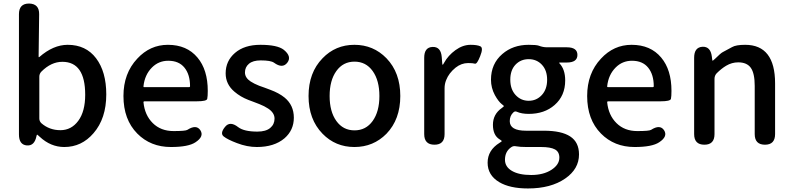

<svg xmlns="http://www.w3.org/2000/svg" viewBox="-20 -817 4476 1084"><path d="M343 13Q266 13 204 -45Q191 -57 189.5 -57Q188 -57 186 -49Q175 8 131 4Q87 0 87 -58V-737Q87 -797 144 -797Q202 -796 201 -736L198 -497Q198 -492 202 -495Q281 -564 362 -564Q465 -564 522.5 -488Q580 -412 580 -284Q580 -148 508 -65Q441 13 343 13ZM461 -282Q461 -468 332 -468Q269 -468 214 -413Q202 -401 202 -384V-148Q202 -132 214 -121Q259 -82 321 -82Q383 -82 422 -135Q461 -188 461 -282Z M945 13Q830 13 755 -63Q677 -142 677 -275Q677 -403 755 -486Q827 -564 928 -564Q1035 -564 1095 -492Q1153 -423 1153 -304Q1153 -273 1150 -259Q1147 -245 1091 -245H795Q790 -245 790 -240Q797 -167 842.5 -122Q888 -77 960 -77Q1028 -77 1038 -84Q1088 -116 1111 -82Q1134 -47 1084 -14Q1044 13 945 13ZM790 -330Q789 -325 794 -325H1048Q1053 -325 1053 -330Q1053 -396 1021.5 -435Q990 -474 930 -474Q876 -474 838 -436Q797 -395 790 -330Z M1430 13Q1375 13 1318 -9Q1265 -29 1243 -46.5Q1221 -64 1250 -100Q1278 -136 1325 -99Q1358 -74 1433 -74Q1481 -74 1505.5 -94.5Q1530 -115 1530 -147.5Q1530 -180 1494 -204Q1473 -218 1445 -229Q1416 -240 1412.5 -241.5Q1409 -243 1382 -253Q1338 -270 1304 -299Q1254 -341 1254 -403Q1254 -473 1307 -518.5Q1360 -564 1450 -564Q1546 -564 1582 -536Q1629 -498 1602 -463Q1575 -428 1527 -463Q1509 -476 1452 -476Q1408 -476 1385.5 -457Q1363 -438 1363 -408Q1363 -378 1395 -357Q1415 -344 1443 -333Q1471 -323 1474 -322Q1477 -321 1506 -310Q1555 -292 1587 -266Q1639 -223 1639 -152.5Q1639 -82 1586 -36Q1528 13 1430 13Z M1801 -62Q1722 -143 1722 -275Q1722 -407 1801 -488Q1874 -564 1981 -564Q2088 -564 2162 -488Q2240 -407 2240 -275Q2240 -143 2162 -62Q2088 13 1981 13Q1874 13 1801 -62ZM1879 -134Q1917 -81 1981.5 -81Q2046 -81 2084 -134Q2122 -187 2122 -275Q2122 -363 2084 -416Q2046 -469 1981.5 -469Q1917 -469 1879 -416Q1841 -363 1841 -275Q1841 -187 1879 -134Z M2433 0Q2375 0 2375 -60V-491Q2375 -550 2422 -552Q2469 -554 2474 -495L2477 -457Q2478 -451 2479.5 -451Q2481 -451 2487 -462Q2510 -504 2551.5 -534Q2593 -564 2637 -564Q2674 -564 2692 -555.5Q2710 -547 2691 -500Q2673 -454 2661.5 -457.5Q2650 -461 2623 -461Q2585 -461 2552 -435Q2514 -404 2499 -365Q2490 -343 2490 -319V-60Q2490 0 2433 0Z M2961 247Q2858 247 2798 211Q2733 172 2733 101.5Q2733 31 2801 -11Q2813 -18 2813 -20.5Q2813 -23 2801 -30Q2763 -53 2763 -112.5Q2763 -172 2813 -207Q2825 -216 2825 -218Q2825 -220 2813 -229Q2794 -244 2774 -280Q2752 -321 2752 -367Q2752 -457 2816 -512Q2876 -564 2965 -564Q3008 -564 3022 -559Q3045 -550 3069 -550H3180Q3240 -550 3240 -507Q3240 -464 3180 -464H3140Q3135 -464 3138 -460Q3171 -426 3171 -363Q3171 -276 3111 -224Q3054 -174 2965 -174Q2925 -174 2898 -186Q2888 -191 2879 -183Q2858 -164 2858 -133Q2858 -79 2950 -79H3051Q3150 -79 3199.5 -46.5Q3249 -14 3249 55Q3249 137 3171 191Q3090 247 2961 247ZM3138 73Q3138 40 3113 26.5Q3088 13 3035 13H2952Q2915 13 2894 9Q2878 5 2865 15Q2831 39 2831 85Q2831 125 2870.5 148Q2910 171 2979 171Q3048 171 3093 142Q3138 113 3138 73ZM2891 -280.5Q2921 -248 2965 -248Q3009 -248 3039 -280.5Q3069 -313 3069 -366.5Q3069 -420 3039.5 -451.5Q3010 -483 2965 -483Q2920 -483 2890.5 -452Q2861 -421 2861 -367Q2861 -313 2891 -280.5Z M3563 13Q3448 13 3373 -63Q3295 -142 3295 -275Q3295 -403 3373 -486Q3445 -564 3546 -564Q3653 -564 3713 -492Q3771 -423 3771 -304Q3771 -273 3768 -259Q3765 -245 3709 -245H3413Q3408 -245 3408 -240Q3415 -167 3460.5 -122Q3506 -77 3578 -77Q3646 -77 3656 -84Q3706 -116 3729 -82Q3752 -47 3702 -14Q3662 13 3563 13ZM3408 -330Q3407 -325 3412 -325H3666Q3671 -325 3671 -330Q3671 -396 3639.5 -435Q3608 -474 3548 -474Q3494 -474 3456 -436Q3415 -395 3408 -330Z M3957 0Q3899 0 3899 -60V-491Q3899 -550 3946 -553Q3992 -555 3999 -497L4001 -481Q4002 -474 4003.5 -474Q4005 -474 4018 -486Q4049 -517 4061 -523Q4087 -537 4113 -551Q4135 -564 4187 -564Q4356 -564 4356 -346V-60Q4356 0 4299 0Q4241 0 4241 -60V-332Q4241 -403 4219 -434Q4197 -465 4148 -465Q4112 -465 4080 -446Q4053 -430 4026 -403Q4014 -390 4014 -372V-60Q4014 0 3957 0Z"/></svg>

Font: Resource Han Rounded JP Medium
Style: Regular
Weight: 500
Designer: Cyano Hao (round all glyphs); Ryoko NISHIZUKA 西塚涼子 (kana, bopomofo & ideographs); Paul D. Hunt (Latin, Greek & Cyrillic)
Foundry: Cyano Hao
Version: 0.990